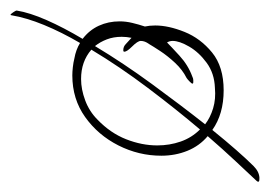

<svg xmlns="http://www.w3.org/2000/svg" viewBox="-100 -330 524 373"><g transform="rotate(90 162.5 -143.0)"><path d="M5 98Q5 99 4 99Q3 99 -0.5 94Q-4 89 -4 87Q0 62 14.5 29Q29 -4 51 -41Q34 -54 25.5 -72.5Q17 -91 17 -113Q17 -125 20 -137.5Q23 -150 27 -162Q26 -167 25.5 -171.5Q25 -176 25 -182Q25 -208 37.5 -239Q50 -270 77.5 -292.5Q105 -315 151 -315Q197 -315 228 -293Q249 -319 267 -339.5Q285 -360 298 -373Q309 -384 321 -384.5Q333 -385 326 -378Q311 -362 288.5 -338Q266 -314 240 -284Q259 -268 268.5 -244.5Q278 -221 278 -194Q278 -150 258 -110.5Q238 -71 203 -46Q168 -21 122 -21Q115 -21 106 -22Q97 -23 89 -25Q72 -28 59 -36Q38 0 24 34Q10 68 5 98ZM65 -65Q98 -120 139 -176Q180 -232 217 -279Q204 -289 186 -294.5Q168 -300 146 -298Q118 -297 97.5 -282Q77 -267 66 -248Q55 -229 55 -216Q55 -210 58 -205Q65 -212 83.5 -229Q102 -246 124 -254Q128 -256 131 -256Q134 -256 135 -256Q138 -256 138 -254Q138 -253 134 -249Q130 -245 127 -243Q111 -235 97.5 -220.5Q84 -206 74.5 -191.5Q65 -177 61 -170Q55 -162 55 -154Q55 -148 66 -137Q76 -127 76 -122Q76 -120 73 -120Q66 -120 61 -125L49 -136Q48 -131 47.5 -126.5Q47 -122 47 -117Q47 -101 52 -88Q57 -75 65 -65ZM72 -58Q95 -38 129 -38Q149 -38 170.5 -46Q192 -54 208 -70Q234 -95 246 -125.5Q258 -156 258 -186Q258 -210 250.5 -231.5Q243 -253 227 -269Q188 -223 146.5 -168Q105 -113 72 -58Z"/></g></svg>

Font: Fuggles
Style: Regular
Weight: 400
Designer: Rob Leuschke
Foundry: Robert E. Leuschke
Version: Version 1.100; ttfautohint (v1.8.3)